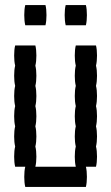

<svg xmlns="http://www.w3.org/2000/svg" viewBox="-20 -740 440 760"><path d="M80 -640Q76 -657 76 -680Q76 -704 80 -720H160Q164 -704 164 -680Q164 -657 160 -640ZM240 -640Q236 -657 236 -680Q236 -704 240 -720H320Q324 -704 324 -680Q324 -657 320 -640ZM364 -440Q364 -417 360 -400Q364 -384 364 -360Q364 -337 360 -320Q364 -304 364 -280Q364 -257 360 -240Q364 -224 364 -200Q364 -177 360 -160Q364 -144 364 -120Q364 -97 360 -80H320Q324 -64 324 -40Q324 -17 320 0H80Q76 -17 76 -40Q76 -64 80 -80H40Q36 -97 36 -120Q36 -144 40 -160Q36 -177 36 -200Q36 -224 40 -240Q36 -257 36 -280Q36 -304 40 -320Q36 -337 36 -360Q36 -384 40 -400Q36 -417 36 -440Q36 -464 40 -480Q36 -497 36 -520Q36 -544 40 -560H120Q124 -544 124 -520Q124 -497 120 -480Q124 -464 124 -440Q124 -417 120 -400Q124 -384 124 -360Q124 -337 120 -320Q124 -304 124 -280Q124 -257 120 -240Q124 -224 124 -200Q124 -177 120 -160Q124 -144 124 -120Q124 -97 120 -80H280Q276 -97 276 -120Q276 -144 280 -160Q276 -177 276 -200Q276 -224 280 -240Q276 -257 276 -280Q276 -304 280 -320Q276 -337 276 -360Q276 -384 280 -400Q276 -417 276 -440Q276 -464 280 -480Q276 -497 276 -520Q276 -544 280 -560H360Q364 -544 364 -520Q364 -497 360 -480Q364 -464 364 -440Z"/></svg>

Font: VT323
Style: Regular
Weight: 400
Monospace: yes
Designer: Peter Hull
Version: Version 2.000